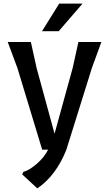

<svg xmlns="http://www.w3.org/2000/svg" viewBox="-20 -834 608 1070"><path d="M545 -600 492 -455 350 0Q293 144 188 216L104 138L110 124Q144 115 186.5 77.5Q229 40 248 0H215L77 -455L23 -600H152L184 -455L284 -89L385 -455L417 -600ZM440 -814 307 -660H214L310 -814Z"/></svg>

Font: Farro
Style: Regular
Weight: 400
Designer: Aceler Chua
Foundry: Grayscale Limited
Version: Version 1.101